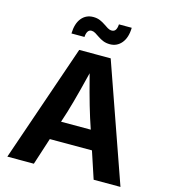

<svg xmlns="http://www.w3.org/2000/svg" viewBox="-133 -1043 1008 1148"><g transform="rotate(15 370.5 -469.5)"><path d="M20.5 0 270.5 -727.5H465.3L720.7 0H554.7L438.5 -351.6Q417 -419.9 395.5 -499.5Q374 -579.1 349.6 -674.3H383.3Q359.9 -579.1 339.1 -498.8Q318.4 -418.5 298.3 -351.6L184.6 0ZM177.2 -167V-284.7H564V-167ZM438.5 -807.6Q415 -807.6 396.7 -814.9Q378.4 -822.3 363.8 -832.5Q349.1 -842.8 336.7 -850.1Q324.2 -857.4 312.5 -857.4Q297.4 -857.4 289.6 -844.5Q281.7 -831.5 280.8 -810.5H200.2Q201.7 -872.1 229.2 -905.8Q256.8 -939.5 301.8 -939.5Q325.2 -939.5 343.3 -931.9Q361.3 -924.3 375.7 -914.3Q390.1 -904.3 402.3 -897Q414.6 -889.6 427.2 -889.6Q443.8 -889.6 451.4 -901.6Q459 -913.6 460.4 -936.5H539.6Q538.1 -875 510 -841.3Q481.9 -807.6 438.5 -807.6Z"/></g></svg>

Font: Inter 17pt
Style: Bold
Weight: 700
Version: Version 4.001;git-66647c0bb